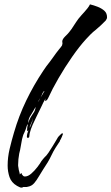

<svg xmlns="http://www.w3.org/2000/svg" viewBox="-20 -828 510 879"><path d="M78 31Q73 31 68 28Q63 25 58 23Q32 8 23.5 -17.5Q15 -43 15 -70Q15 -108 24 -146Q33 -184 44 -221Q66 -297 100 -367.5Q134 -438 178 -504Q185 -515 192.5 -525Q200 -535 208 -545Q216 -555 223 -565.5Q230 -576 237 -585L251 -603Q255 -607 258 -611.5Q261 -616 264 -620Q266 -626 266 -629Q265 -632 265 -638Q265 -648 278 -661Q284 -667 288.5 -671.5Q293 -676 296 -680Q302 -687 307.5 -695Q313 -703 318 -711Q323 -719 328.5 -727Q334 -735 339 -742Q346 -750 353 -758.5Q360 -767 367 -774Q374 -782 380.5 -790Q387 -798 392 -808Q409 -804 427 -797Q445 -790 457.5 -779Q470 -768 470 -749Q470 -742 464 -734Q443 -712 419 -692Q406 -682 395 -671Q384 -660 374 -649Q343 -615 310 -567.5Q277 -520 248 -470Q219 -420 200 -378L195 -370L187 -365V-371L189 -378Q183 -368 178 -358Q173 -348 168 -337L147 -294Q138 -276 129.5 -257Q121 -238 116 -218Q115 -215 115 -211Q115 -206 114 -203Q114 -197 107 -197Q103 -197 103 -201Q103 -216 111 -232Q110 -231 109 -229.5Q108 -228 106 -227Q104 -231 104 -232V-233Q104 -246 108 -260Q103 -255 102 -250Q100 -243 97.5 -235.5Q95 -228 91 -220Q87 -213 85 -205.5Q83 -198 81 -191L75 -158Q74 -150 72 -141.5Q70 -133 68 -125Q63 -98 63 -74Q63 -72 63 -69Q63 -66 64 -63Q65 -60 65 -57Q65 -54 66 -50L69 -39Q70 -37 70 -34Q70 -31 71 -29Q73 -34 80 -35V-30Q84 -26 86 -23Q89 -20 94 -20Q108 -20 123 -33Q138 -46 151 -63Q164 -80 170 -91Q174 -96 178 -101Q182 -106 186 -110Q191 -114 194.5 -119Q198 -124 202 -129Q223 -161 241 -192Q243 -196 245 -199Q247 -202 249 -204L257 -212Q263 -218 265 -218Q268 -218 268 -214Q268 -213 263 -201Q258 -189 254 -184L255 -183Q244 -167 234 -151Q224 -135 216 -118Q208 -101 198.5 -85Q189 -69 178 -53Q168 -38 158 -20.5Q148 -3 136.5 10.5Q125 24 107 27Q105 28 102 28Q99 28 97 28H87Q83 31 78 31ZM153 -361Q157 -365 159.5 -369.5Q162 -374 164 -379Q169 -386 173 -393Q177 -400 181 -407H182L183 -411Q180 -411 175 -402Q173 -397 171 -392.5Q169 -388 167 -384L158 -369ZM121 -301Q109 -284 109 -264Q115 -284 126 -300L137 -317Q141 -324 143 -336L142 -337Q132 -318 121 -301ZM116 -243Q118 -247 118 -247Q123 -258 126.5 -268Q130 -278 131 -288Q130 -279 123 -264Q116 -251 116 -243Z"/></svg>

Font: Water Brush
Style: Regular
Weight: 400
Designer: Robert E. Leuschke
Foundry: Robert E. Leuschke
Version: Version 1.010; ttfautohint (v1.8.4.7-5d5b)